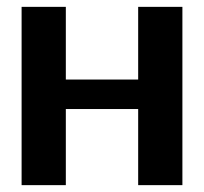

<svg xmlns="http://www.w3.org/2000/svg" viewBox="-20 -540 596 560"><path d="M43 -520H172V-308H383V-520H512V0H383V-222H172V0H43Z"/></svg>

Font: Murecho Medium
Style: Regular
Weight: 500
Designer: Neil Summerour
Foundry: Positype
Version: Version 1.010; ttfautohint (v1.8.3)